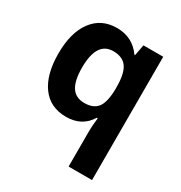

<svg xmlns="http://www.w3.org/2000/svg" viewBox="-184 -688 1001 1060"><g transform="rotate(30 316.5 -158.0)"><path d="M412.1 -476.1H416L429.2 -545.9H555.2V240.2H405.8V11.2Q405.8 -18.6 412.1 -70.8H405.8Q356.9 9.8 255.6 9.8Q154.3 9.8 99.6 -64.7Q44.9 -139.2 44.9 -272.5Q44.9 -405.8 100.8 -481Q156.7 -556.2 255.9 -556.2Q355 -556.2 412.1 -476.1ZM416 -252.9V-271Q416 -358.9 388.9 -397Q361.8 -435.1 301.8 -435.1Q196.8 -435.1 196.8 -270Q196.8 -188 222.9 -147.5Q249 -106.9 304.9 -106.9Q360.8 -106.9 387.2 -139.4Q413.6 -171.9 416 -252.9Z"/></g></svg>

Font: NotoSans-Bold
Style: Bold
Weight: 700
Designer: Monotype Design team
Foundry: Monotype Imaging Inc.
Version: Version 1.04